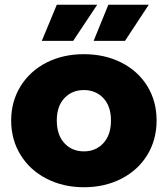

<svg xmlns="http://www.w3.org/2000/svg" viewBox="-20 -779 706 808"><path d="M27 -272Q27 -352 66.5 -416Q106 -480 175.5 -515.5Q245 -551 333 -551Q421 -551 491 -515.5Q561 -480 600 -416.5Q639 -353 639 -272Q639 -191 600 -127Q561 -63 491 -27Q421 9 333 9Q246 9 176 -27Q106 -63 66.5 -127Q27 -191 27 -272ZM447 -272Q447 -332 415 -366Q383 -400 333 -400Q283 -400 251 -366Q219 -332 219 -272Q219 -211 251 -176.5Q283 -142 333 -142Q383 -142 415 -176.5Q447 -211 447 -272ZM219 -759H389L288 -607H156ZM436 -759H606L506 -607H374Z"/></svg>

Font: Montserrat Alternates ExtraBold
Style: Regular
Weight: 800
Designer: Julieta Ulanovsky
Foundry: Julieta Ulanovsky
Version: Version 7.200